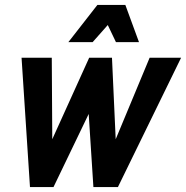

<svg xmlns="http://www.w3.org/2000/svg" viewBox="-20 -755 751 775"><path d="M67 -522H189L191 -193L340 -522H432L447 -193L584 -522H711L456 0H357L338 -295L196 0H101ZM256 -585 373 -735H486L541 -585H448L415 -654L354 -585Z"/></svg>

Font: Radio Canada Condensed SemiBold
Style: Italic
Weight: 600
Width: 3
Italic angle: -12°
Designer: Charles Daoud, Etienne Aubert Bonn, Alexandre Saumier Demers, Jacques Le Bailly
Foundry: Radio-Canada
Version: Version 2.104; ttfautohint (v1.8.4.7-5d5b);gftools[0.9.28.de